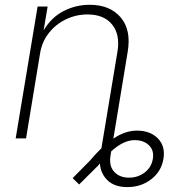

<svg xmlns="http://www.w3.org/2000/svg" viewBox="-20 -573 781 795"><path d="M507.3 201.7Q454.6 201.7 425.5 173.8Q396.5 146 393.6 103.5Q389.6 107.9 386.2 112.8L307.6 190.9L280.8 164.6L351.6 92.8Q377 63 399.9 41L406.7 0L412.6 -35.2L416.5 -59.1L466.3 -358.9Q478 -429.7 444.3 -471.4Q410.6 -513.2 342.3 -513.2Q294.9 -513.2 252.9 -492.9Q210.9 -472.7 182.4 -436.5Q153.8 -400.4 146 -352.5L87.9 0H44.9L135.7 -545.9H177.2L160.6 -447.3Q193.8 -502.4 244.4 -527.8Q294.9 -553.2 351.1 -553.2Q435.1 -553.2 479.5 -501.2Q523.9 -449.2 508.8 -358.9L454.1 -27.3L449.2 1Q498.5 -32.2 546.9 -32.2Q601.6 -32.2 633.5 0Q665.5 32.2 656.7 85Q647.9 137.2 606 169.4Q564 201.7 507.3 201.7ZM440.4 53.7 437.5 71.8Q430.7 114.3 452.9 138.4Q475.1 162.6 514.2 162.6Q550.8 162.6 578.9 141.4Q606.9 120.1 612.8 85Q618.7 50.8 597.7 29.5Q576.7 8.3 541.5 7.3Q493.2 5.4 440.4 53.7Z"/></svg>

Font: Inter Extra Light
Style: Italic
Weight: 200
Italic angle: -9.39999°
Designer: Rasmus Andersson
Foundry: rsms
Version: Version 4.000;git-3c8e0fc